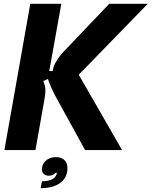

<svg xmlns="http://www.w3.org/2000/svg" viewBox="-20 -783 791 1002"><path d="M3 0 138 -763H300L237 -412H255Q259 -439 272.5 -461Q286 -483 304 -505L550 -763H751L391 -393L617 0H424L271 -278Q244 -329 230 -371L206 -360Q217 -333 217 -313Q217 -291 212 -265L165 0ZM199 163Q227 163 246 155.5Q265 148 272 133Q277 126 277 119H269Q258 134 235 134Q219 134 209 125.5Q199 117 199 100Q199 73 219.5 55Q240 37 271 37Q301 37 316.5 52.5Q332 68 332 93Q332 144 294.5 171.5Q257 199 192 199Z"/></svg>

Font: Open Sauce Sans ExBold Italic
Style: Regular
Weight: 800
Italic angle: -10°
Designer: Alfredo Marco Pradil
Foundry: Creative Sauce Fz LLC
Version: Version 1.477